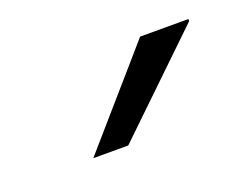

<svg xmlns="http://www.w3.org/2000/svg" viewBox="-41 -786 324 258"><g transform="rotate(-20 121.0 -657.0)"><path d="M58 -591H108L242 -720V-723H173Z"/></g></svg>

Font: Archivo Thin
Style: Italic
Weight: 100
Italic angle: -10°
Designer: Hector Gatti
Foundry: Omnibus-Type
Version: Version 2.001